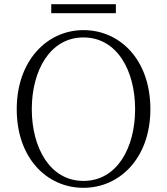

<svg xmlns="http://www.w3.org/2000/svg" viewBox="-20 -883 799 918"><path d="M225 -820H534V-863H225ZM379 15C554 15 699 -129 699 -361C699 -597 554 -739 379 -739C205 -739 60 -593 60 -361C60 -126 205 15 379 15ZM379 -18C219 -18 132 -177 132 -361C132 -545 219 -704 379 -704C540 -704 626 -545 626 -361C626 -177 540 -18 379 -18Z"/></svg>

Font: Noto Serif TC ExtraLight
Style: Regular
Weight: 200
Designer: Ryoko NISHIZUKA 西塚涼子 (kana & ideographs); Frank Grießhammer (Latin, Greek & Cyrillic); Wenlong ZHANG 张文龙 (bopomofo); San
Foundry: Adobe
Version: Version 2.001;hotconv 1.1.0;makeotfexe 2.6.0